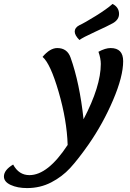

<svg xmlns="http://www.w3.org/2000/svg" viewBox="-210 -729 663 979"><path d="M366 -611Q341 -597 275.5 -567Q210 -537 195 -525Q171 -549 171 -568Q171 -588 194 -600Q222 -613 278.5 -648Q335 -683 364 -709Q397 -692 397 -658Q397 -629 366 -611ZM150 -435Q196 -306 216 -121Q304 -289 304 -403Q304 -431 292 -465Q327 -484 354 -484Q418 -484 418 -417Q418 -339 366.5 -218.5Q315 -98 242 7Q188 84 147.5 128Q107 172 51 201Q-5 230 -72 230Q-121 230 -155.5 214Q-190 198 -190 171Q-190 138 -143 110Q-114 164 -60 164Q34 164 135 10Q131 -116 89 -260.5Q47 -405 7 -439Q45 -484 82 -484Q133 -484 150 -435Z"/></svg>

Font: Overlock
Style: Bold Italic
Weight: 700
Designer: Dario Muhafara
Foundry: Dario Manuel Muhafara
Version: Version 1.002